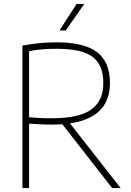

<svg xmlns="http://www.w3.org/2000/svg" viewBox="-20 -964 673 984"><path d="M95 0V-730.5Q120.5 -735 147.2 -738.8Q174 -742.5 204.8 -744.8Q235.5 -747 272.5 -747Q411 -747 477.2 -696.8Q543.5 -646.5 543.5 -538.5Q543.5 -468 510.8 -420.8Q478 -373.5 412 -349.5Q346 -325.5 245.5 -325.5Q210 -325.5 183.5 -327Q157 -328.5 129 -330.5V0ZM555 0 280.5 -351.5H323L598.5 0ZM244.5 -358Q386 -358 447.8 -402.8Q509.5 -447.5 509.5 -537.5Q509.5 -600.5 485 -639.5Q460.5 -678.5 408 -696.2Q355.5 -714 270.5 -714Q226 -714 194 -711Q162 -708 129 -702V-363Q151 -361.5 168.2 -360.2Q185.5 -359 203.2 -358.5Q221 -358 244.5 -358ZM285 -808 372.5 -944H412L317 -808Z"/></svg>

Font: Encode Sans SC Thin
Style: Regular
Weight: 250
Designer: Multiple Designers
Foundry: Impallari Type
Version: Version 3.002